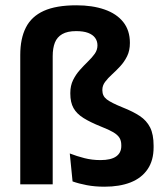

<svg xmlns="http://www.w3.org/2000/svg" viewBox="-20 -696 630 725"><path d="M56.5 -488.5Q56.5 -550.5 77.8 -592.2Q99 -634 145.5 -655Q192 -676 268.5 -676Q329 -676 374.5 -660.2Q420 -644.5 445.2 -613Q470.5 -581.5 470.5 -534Q470.5 -505 460 -483.8Q449.5 -462.5 434 -445.8Q418.5 -429 403 -415Q387.5 -401 377 -387Q366.5 -373 366.5 -357V-355Q366.5 -333.5 383 -320.8Q399.5 -308 444 -290Q482 -275 507.8 -258Q533.5 -241 546.8 -214.8Q560 -188.5 560 -146V-139.5Q560 -90 537.2 -56.8Q514.5 -23.5 473 -7.2Q431.5 9 374.5 9Q338 9 307.8 3.2Q277.5 -2.5 254 -11L243.5 -116.5Q270.5 -106 299 -98.8Q327.5 -91.5 359.5 -91.5Q399 -91.5 418.5 -105.2Q438 -119 438 -144.5V-148Q438 -164.5 431 -175.8Q424 -187 407.5 -196.8Q391 -206.5 361.5 -218Q320.5 -234.5 295 -250.5Q269.5 -266.5 257.5 -288Q245.5 -309.5 245.5 -342.5V-345Q245.5 -372.5 256 -393.8Q266.5 -415 281.8 -432Q297 -449 312.2 -463.8Q327.5 -478.5 337.8 -493Q348 -507.5 348 -524.5Q348 -541 339.2 -553Q330.5 -565 312.8 -571.8Q295 -578.5 267.5 -578.5Q234.5 -578.5 215 -567.2Q195.5 -556 187.2 -535Q179 -514 179 -484V0H56.5Z"/></svg>

Font: Anek Bangla
Style: Semi-bold
Weight: 600
Designer: Sulekha Rajkumar (Bangla), Yesha Goshar (Latin)
Foundry: Ek Type
Version: Version 1.002;March 21, 2022;FontCreator 13.0.0.2683 64-bit